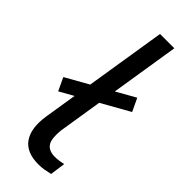

<svg xmlns="http://www.w3.org/2000/svg" viewBox="-240 -733 769 769"><g transform="rotate(45 145.0 -348.0)"><path d="M175 9Q107 9 78.5 -31.5Q50 -72 61 -147L150 -705H231L143 -152Q140 -124 143 -103Q146 -82 160 -70.5Q174 -59 200 -59Q213 -59 225.5 -61Q238 -63 247 -65L238 0Q221 4 206 6.5Q191 9 175 9ZM24 -254 -2 -309 266 -460 292 -405Z"/></g></svg>

Font: Nunito Sans 10pt SemiCondensed
Style: Italic
Weight: 400
Width: 4
Italic angle: -9°
Designer: Vernon Adams
Foundry: Vernon Adams
Version: Version 3.101;gftools[0.9.27]